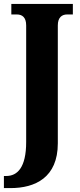

<svg xmlns="http://www.w3.org/2000/svg" viewBox="-35 -734 411 983"><path d="M-15 229H19C145 229 261 175 261 0V-604C261 -645 282 -660 309 -660H338V-714H23V-660H51C79 -660 99 -645 99 -604V-7C99 125 53 167 -3 167H-15Z"/></svg>

Font: Noto Serif Condensed ExtraBold
Style: Regular
Weight: 800
Width: 3
Designer: Monotype Design Team
Foundry: Monotype Imaging Inc.
Version: Version 2.013